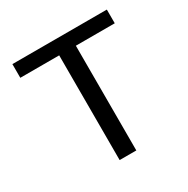

<svg xmlns="http://www.w3.org/2000/svg" viewBox="-152 -792 904 925"><g transform="rotate(-30 300.0 -329.5)"><path d="M346.2 -582.5V0H253.4V-582.5H37.1V-658.7H562.5V-582.5Z"/></g></svg>

Font: Cousine
Style: Regular
Weight: 400
Monospace: yes
Designer: Steve Matteson
Foundry: Ascender Corporation
Version: Version 1.20